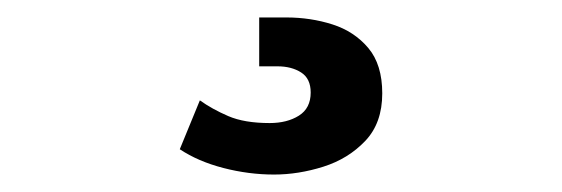

<svg xmlns="http://www.w3.org/2000/svg" viewBox="-20 10 644 220"><path d="M294 210Q265 210 236 202.5Q207 195 186 181L209 125Q223 135 241.5 143Q260 151 289 151Q309 151 322.5 142.5Q336 134 336 116Q336 100 325 93Q314 86 298 86H277V30H308Q336 30 361 38Q386 46 402 65Q418 84 418 117Q418 151 398.5 171.5Q379 192 350.5 201Q322 210 294 210Z"/></svg>

Font: Chivo Medium
Style: Bold
Weight: 700
Version: Version 2.002